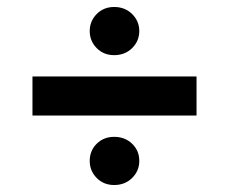

<svg xmlns="http://www.w3.org/2000/svg" viewBox="-20 -618 656 550"><path d="M73 -287V-399H543V-287ZM307 -88Q277 -88 257 -108.2Q237 -128.5 237 -157Q237 -186.5 257 -206.2Q277 -226 307 -226Q338 -226 358.5 -206.2Q379 -186.5 379 -157Q379 -128.5 358.5 -108.2Q338 -88 307 -88ZM307 -460Q277 -460 257 -480.2Q237 -500.5 237 -529Q237 -557.5 257 -577.8Q277 -598 307 -598Q338 -598 358.5 -577.8Q379 -557.5 379 -529Q379 -500.5 358.5 -480.2Q338 -460 307 -460Z"/></svg>

Font: Overpass Mono
Style: Bold
Weight: 700
Monospace: yes
Designer: Delve Withrington, Dave Bailey
Foundry: Delve Fonts LLC
Version: Version 4.000